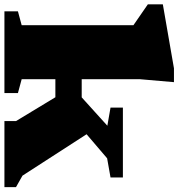

<svg xmlns="http://www.w3.org/2000/svg" viewBox="8 -796 787 846"><g transform="rotate(90 401.0 -373.5)"><path d="M327.5 -76 388.5 -59.5V0H28.5V-59.5L89.5 -76V-568.5L-2.5 -632V-698L279.5 -747H340.5L327.5 -597V-340.5H407.5L532.5 -453.5L452.5 -467.5V-522H760.5V-467.5L676 -452.5L570 -362L752.5 -79.5L803 -51V0H512V-51L407 -224.5H327.5Z"/></g></svg>

Font: Newsreader Caption ExtraBold
Style: Regular
Weight: 800
Designer: Hugues Gentile
Foundry: Production Type
Version: Version 1.001